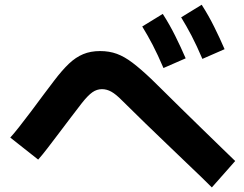

<svg xmlns="http://www.w3.org/2000/svg" viewBox="-20 -828 1040 819"><path d="M983.2 -141.2 883.7 -28.5Q867.5 -45.3 839.2 -72.3Q810.8 -99.3 773.9 -134.8Q737 -170.3 692.5 -212.9Q648 -255.5 599.6 -302.3Q551.2 -349.2 501 -399Q474.5 -426 455 -436.8Q435.5 -447.7 415 -447.7Q393 -447.7 374.2 -434.5Q355.3 -421.3 329.5 -388.7Q308.3 -361.3 282.8 -327.8Q257.3 -294.3 231.4 -259.9Q205.5 -225.5 182.6 -195.8Q159.7 -166 142.8 -147.2L23.8 -241.2Q38.2 -256.7 61.8 -286.7Q85.5 -316.8 112.7 -352.9Q139.8 -389 165.7 -424.1Q191.5 -459.2 211 -484Q244.8 -528.5 273.9 -556.2Q303 -583.8 334.8 -597Q366.5 -610.2 406.7 -610.2Q446.3 -610.2 478.6 -598.3Q510.8 -586.5 545.3 -560.3Q579.8 -534.2 625 -491.3Q640.3 -476.5 674.1 -443.1Q707.8 -409.7 751 -367.2Q794.2 -324.7 839 -281.2Q883.8 -237.8 922.1 -200.4Q960.3 -163 983.2 -141.2ZM843.3 -576.8Q818.8 -634 797.1 -675.7Q775.3 -717.3 752.7 -754L840.3 -807.7Q869.8 -761.7 893.7 -713.5Q917.7 -665.3 938 -618.2ZM677.3 -537.8Q652.8 -595 631.1 -636.7Q609.3 -678.3 586.7 -715L674.3 -768.7Q703.8 -722.7 727.7 -674.5Q751.7 -626.3 772 -579.2Z"/></svg>

Font: Murecho Thin
Style: Regular
Weight: 100
Designer: Neil Summerour
Foundry: Positype
Version: Version 1.010